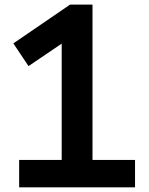

<svg xmlns="http://www.w3.org/2000/svg" viewBox="-20 -802 640 822"><path d="M558.1 0H62V-117.2H244.1V-615.2L102.1 -519L37.1 -616.2L279.8 -782.2H376V-117.2H558.1Z"/></svg>

Font: Cooper Hewitt
Style: Semibold
Weight: 709
Designer: Village Type and Design LLC
Foundry: Cooper Hewitt Smithsonian Design Museum
Version: 1.000